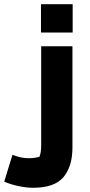

<svg xmlns="http://www.w3.org/2000/svg" viewBox="-64 -691 424 909"><path d="M130 -671H280V-537H130ZM-44 169 -5 42Q19 51 36 54.5Q53 58 72 58Q101 58 123 51Q131 31 131 -6V-472H279V7Q279 97 236.5 147.5Q194 198 93 198Q61 198 23.5 190Q-14 182 -44 169Z"/></svg>

Font: Athiti
Style: Bold
Weight: 700
Designer: CadsonDemak Team
Foundry: CadsonDemak
Version: Version 1.033